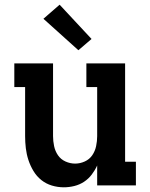

<svg xmlns="http://www.w3.org/2000/svg" viewBox="-20 -790 640 818"><path d="M252 8Q226 8 201 0.5Q176 -7 156 -23Q136 -39 122.5 -61.5Q109 -84 101 -108.5Q93 -133 90 -158.5Q87 -184 87 -210V-419H41V-520H206V-210Q206 -189 210.5 -167.5Q215 -146 227 -128.5Q239 -111 259 -102Q279 -93 300 -93Q321 -93 341 -102Q361 -111 373 -128.5Q385 -146 389.5 -167.5Q394 -189 394 -210V-419H348V-520H513V-101H559V0H394V-85Q385 -65 371 -46.5Q357 -28 338 -15.5Q319 -3 296.5 2.5Q274 8 252 8ZM314 -576 165 -710 234 -770 370 -624Z"/></svg>

Font: Iosevka Plex Etoile
Style: Bold
Weight: 700
Designer: Belleve Invis
Foundry: Belleve Invis
Version: Version 25.1.1; ttfautohint (v1.8.4)